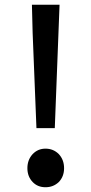

<svg xmlns="http://www.w3.org/2000/svg" viewBox="-20 -773 383 806"><path d="M117 -635 114 -753H230L210 -235H133ZM117 -9Q95 -32 95 -67Q95 -102 117 -126Q139 -149 171 -149Q204 -149 227 -126Q249 -102 249 -67Q249 -32 227 -9Q204 13 171 13Q138 13 117 -9Z"/></svg>

Font: Noto Sans S Chinese Medium
Style: Regular
Weight: 500
Designer: Ryoko NISHIZUKA  (kana & ideographs); Paul D. Hunt (Latin, Greek & Cyrillic); Wenlong ZHANG  (bopomofo); Sandoll Communi
Foundry: Adobe Systems Incorporated
Version: Version 1.000;PS 1;hotconv 1.0.78;makeotf.lib2.5.61930